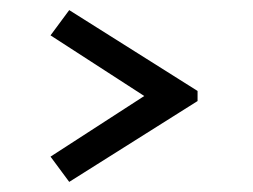

<svg xmlns="http://www.w3.org/2000/svg" viewBox="-20 -500 500 380"><path d="M117 -480 371 -320V-300L117 -140L80 -190L315 -342V-278L80 -430Z"/></svg>

Font: Kalnia Glaze Thin
Style: Regular
Weight: 100
Version: Version 1.110